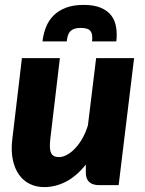

<svg xmlns="http://www.w3.org/2000/svg" viewBox="-20 -756 591 784"><path d="M527.5 -518.5 464.5 0H385.5Q330.5 0 330.5 -51V-84Q293 -37 250 -14.5Q207 8 160.5 8Q128 8 101.5 -5Q75 -18 57.2 -43.2Q39.5 -68.5 32 -105.2Q24.5 -142 30.5 -189.5L69.5 -518.5H224.5L185.5 -189.5Q183 -168.5 183.8 -154Q184.5 -139.5 189 -130.8Q193.5 -122 201.2 -118.2Q209 -114.5 220.5 -114.5Q236.5 -114.5 253.5 -123.8Q270.5 -133 286.5 -149.8Q302.5 -166.5 316.2 -190.5Q330 -214.5 339 -244L372.5 -518.5ZM321.5 -736Q364.5 -736 392.2 -724Q420 -712 435 -691.8Q450 -671.5 454.2 -644.5Q458.5 -617.5 455 -587H356Q357.5 -600.5 356.2 -611Q355 -621.5 350.2 -628.2Q345.5 -635 335.8 -638.5Q326 -642 310 -642Q294 -642 283.8 -638.5Q273.5 -635 267 -628.2Q260.5 -621.5 257.2 -611Q254 -600.5 252.5 -587H153.5Q157 -617.5 167.5 -644.5Q178 -671.5 197.8 -691.8Q217.5 -712 248 -724Q278.5 -736 321.5 -736Z"/></svg>

Font: Lato ExtraBold
Style: Italic
Weight: 800
Italic angle: -7°
Designer: Lukasz Dziedzic with Adam Twardoch and Botio Nikoltchev
Foundry: tyPoland Lukasz Dziedzic
Version: Version 2.015; 2015-08-06; http://www.latofonts.com/